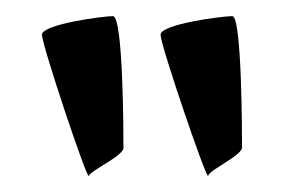

<svg xmlns="http://www.w3.org/2000/svg" viewBox="-20 -800 373 238"><path d="M32 -757C32 -744 88 -577 90 -582C94 -590 136 -608 133 -618C133 -630 133 -780 120 -780C108 -780 32 -770 32 -757ZM179 -757C179 -744 236 -577 238 -582C240 -590 282 -608 280 -618C280 -630 280 -780 268 -780C255 -780 179 -770 179 -757Z"/></svg>

Font: Ampere
Style: SCCnd
Weight: 400
Version: Version 1